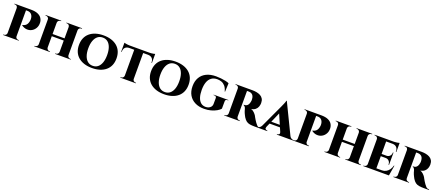

<svg xmlns="http://www.w3.org/2000/svg" viewBox="111 -2037 7956 3453"><g transform="rotate(20 4089.0 -310.0)"><path d="M252 -600H344Q427 -600 477.5 -577.5Q528 -555 551.5 -517.5Q575 -480 577 -436Q580 -376 554.5 -331Q529 -286 486 -262Q443 -238 391.5 -241.5Q340 -245 292 -280V-289Q292 -289 300 -290Q308 -291 320.5 -295.5Q333 -300 347.5 -310.5Q362 -321 374.5 -340Q387 -359 394 -390Q397 -403 398.5 -417.5Q400 -432 399 -442Q397 -495 369 -526.5Q341 -558 291 -558H261Q261 -558 258.5 -568.5Q256 -579 254 -589.5Q252 -600 252 -600ZM263 -600V0H92V-600ZM95 -62 96 0H28V-10Q30 -10 34 -10Q38 -10 40 -10Q62 -10 77 -25Q92 -40 92 -62ZM94 -538H92Q92 -561 76.5 -575.5Q61 -590 39 -590Q38 -590 33.5 -590Q29 -590 28 -590V-600H95ZM260 -62H262Q263 -40 277.5 -25Q292 -10 316 -10Q317 -10 321 -10Q325 -10 327 -10L326 0H259Z M1257 -600V0H1087V-600ZM858 -600V0H688V-600ZM1095 -321V-279H850V-321ZM691 -62V0H624V-10Q624 -10 629 -10Q634 -10 635 -10Q656 -10 672 -25Q688 -40 688 -62ZM856 -62H858Q859 -40 874.5 -25Q890 -10 912 -10Q912 -10 917.5 -10Q923 -10 923 -10V0H856ZM856 -538V-600H923V-590Q923 -590 917.5 -590Q912 -590 912 -590Q890 -590 874.5 -575.5Q859 -561 858 -538ZM691 -538H688Q688 -561 672 -575.5Q656 -590 635 -590Q634 -590 629 -590Q624 -590 624 -590V-600H691ZM1089 -62V0H1023V-10Q1023 -10 1028 -10Q1033 -10 1033 -10Q1056 -10 1071 -25Q1086 -40 1087 -62ZM1254 -62H1257Q1257 -40 1272 -25Q1287 -10 1310 -10Q1310 -10 1315.5 -10Q1321 -10 1321 -10V0H1254ZM1254 -538V-600H1322V-590Q1322 -590 1316.5 -590Q1311 -590 1311 -590Q1288 -590 1273 -575.5Q1258 -561 1257 -538ZM1089 -538H1087Q1086 -561 1071 -575.5Q1056 -590 1033 -590Q1033 -590 1028 -590Q1023 -590 1023 -590V-600H1089Z M1730 -612Q1812 -612 1878.5 -591Q1945 -570 1992.5 -529.5Q2040 -489 2064.5 -431Q2089 -373 2089 -299Q2089 -226 2064.5 -168.5Q2040 -111 1992.5 -70.5Q1945 -30 1878.5 -9Q1812 12 1730 12Q1648 12 1581.5 -9Q1515 -30 1467.5 -70.5Q1420 -111 1395.5 -168.5Q1371 -226 1371 -299Q1371 -373 1395.5 -431Q1420 -489 1467.5 -529.5Q1515 -570 1581.5 -591Q1648 -612 1730 -612ZM1730 -30Q1787 -30 1827 -62Q1867 -94 1888.5 -154.5Q1910 -215 1910 -299Q1910 -384 1888.5 -445Q1867 -506 1827 -538Q1787 -570 1730 -570Q1673 -570 1633 -538Q1593 -506 1571 -445Q1549 -384 1549 -299Q1549 -215 1571 -154.5Q1593 -94 1633 -62Q1673 -30 1730 -30Z M2506 -597V0H2335V-597ZM2715 -601V-557H2126V-601ZM2715 -561V-443H2705V-450Q2705 -500 2677.5 -528Q2650 -556 2600 -557V-561ZM2715 -616V-591L2612 -601Q2630 -601 2651.5 -603.5Q2673 -606 2691 -609.5Q2709 -613 2715 -616ZM2337 -62V0H2271V-10Q2271 -10 2276 -10Q2281 -10 2281 -10Q2304 -10 2319 -25Q2334 -40 2335 -62ZM2502 -62H2506Q2505 -40 2521 -25Q2537 -10 2559 -10Q2559 -10 2564 -10Q2569 -10 2569 -10V0H2502ZM2240 -561V-557Q2190 -556 2163 -528Q2136 -500 2136 -450V-443H2126V-561ZM2126 -616Q2134 -613 2151 -609.5Q2168 -606 2189 -603.5Q2210 -601 2229 -601L2126 -591Z M3110 -612Q3192 -612 3258.5 -591Q3325 -570 3372.5 -529.5Q3420 -489 3444.5 -431Q3469 -373 3469 -299Q3469 -226 3444.5 -168.5Q3420 -111 3372.5 -70.5Q3325 -30 3258.5 -9Q3192 12 3110 12Q3028 12 2961.5 -9Q2895 -30 2847.5 -70.5Q2800 -111 2775.5 -168.5Q2751 -226 2751 -299Q2751 -373 2775.5 -431Q2800 -489 2847.5 -529.5Q2895 -570 2961.5 -591Q3028 -612 3110 -612ZM3110 -30Q3167 -30 3207 -62Q3247 -94 3268.5 -154.5Q3290 -215 3290 -299Q3290 -384 3268.5 -445Q3247 -506 3207 -538Q3167 -570 3110 -570Q3053 -570 3013 -538Q2973 -506 2951 -445Q2929 -384 2929 -299Q2929 -215 2951 -154.5Q2973 -94 3013 -62Q3053 -30 3110 -30Z M3883 -612Q3929 -612 3977.5 -607Q4026 -602 4067.5 -593Q4109 -584 4135 -571L4128 -407H4121Q4103 -473 4072 -508Q4041 -543 4002.5 -556.5Q3964 -570 3923 -570Q3855 -570 3810.5 -537.5Q3766 -505 3744 -443.5Q3722 -382 3722 -294Q3722 -212 3741 -153Q3760 -94 3797.5 -62Q3835 -30 3892 -30Q3921 -30 3946.5 -40.5Q3972 -51 3989.5 -71.5Q4007 -92 4009 -123L4010 -239Q4011 -259 3999.5 -269Q3988 -279 3968 -279H3954V-287H4235V-279H4222Q4178 -279 4180 -239L4179 -101Q4159 -75 4114 -48.5Q4069 -22 4007.5 -5Q3946 12 3875 12Q3775 12 3700.5 -25.5Q3626 -63 3585 -133Q3544 -203 3544 -302Q3544 -399 3584.5 -468.5Q3625 -538 3701 -575Q3777 -612 3883 -612Z M4485 -600H4585Q4625 -600 4664.5 -592.5Q4704 -585 4736.5 -567.5Q4769 -550 4788.5 -518Q4808 -486 4808 -436Q4808 -403 4796 -368.5Q4784 -334 4754.5 -308.5Q4725 -283 4675 -275Q4709 -265 4736.5 -238Q4764 -211 4778 -188Q4783 -178 4792.5 -160.5Q4802 -143 4815.5 -121Q4829 -99 4845 -76Q4865 -48 4879.5 -33.5Q4894 -19 4908.5 -14.5Q4923 -10 4941 -10V0H4840Q4787 0 4748.5 -6.5Q4710 -13 4681.5 -34Q4653 -55 4626 -98Q4617 -115 4608 -132Q4599 -149 4591.5 -166.5Q4584 -184 4578.5 -201.5Q4573 -219 4569 -235Q4560 -268 4546 -280.5Q4532 -293 4523 -294V-302Q4524 -302 4528 -302Q4532 -302 4538 -302Q4557 -302 4575 -311Q4593 -320 4607.5 -342Q4622 -364 4628 -406Q4629 -411 4630 -420.5Q4631 -430 4630 -443Q4628 -483 4616 -505.5Q4604 -528 4587 -538.5Q4570 -549 4555 -552Q4540 -555 4533 -555Q4522 -556 4513 -555.5Q4504 -555 4493 -555Q4492 -556 4490.5 -567Q4489 -578 4487 -589Q4485 -600 4485 -600ZM4494 -600V0H4323V-600ZM4326 -62 4328 0H4260V-10Q4261 -10 4264.5 -10Q4268 -10 4271 -10Q4292 -10 4307.5 -25Q4323 -40 4323 -62ZM4326 -538H4323Q4323 -561 4308 -575.5Q4293 -590 4272 -590Q4269 -590 4265 -590Q4261 -590 4260 -590V-600H4328ZM4492 -62H4494Q4494 -37 4511.5 -23.5Q4529 -10 4548 -10Q4548 -10 4551.5 -10Q4555 -10 4558 -10V0H4490Z M5228 -632 5532 -5H5334L5156 -417ZM5042 -63Q5031 -37 5045 -23.5Q5059 -10 5076 -10H5083V0H4880V-10Q4880 -10 4884 -10Q4888 -10 4888 -10Q4908 -10 4930 -22Q4952 -34 4966 -63ZM5228 -632 5229 -495 5015 -3H4938L5171 -505Q5174 -513 5181.5 -529Q5189 -545 5197.5 -565Q5206 -585 5212.5 -603Q5219 -621 5220 -632ZM5306 -184V-142H5053V-184ZM5308 -63H5503Q5517 -34 5539 -22Q5561 -10 5581 -10Q5581 -10 5585 -10Q5589 -10 5589 -10V0H5266V-10H5274Q5291 -10 5305 -23.5Q5319 -37 5308 -63Z M5805 -600H5897Q5980 -600 6030.5 -577.5Q6081 -555 6104.5 -517.5Q6128 -480 6130 -436Q6133 -376 6107.5 -331Q6082 -286 6039 -262Q5996 -238 5944.5 -241.5Q5893 -245 5845 -280V-289Q5845 -289 5853 -290Q5861 -291 5873.5 -295.5Q5886 -300 5900.5 -310.5Q5915 -321 5927.5 -340Q5940 -359 5947 -390Q5950 -403 5951.5 -417.5Q5953 -432 5952 -442Q5950 -495 5922 -526.5Q5894 -558 5844 -558H5814Q5814 -558 5811.5 -568.5Q5809 -579 5807 -589.5Q5805 -600 5805 -600ZM5816 -600V0H5645V-600ZM5648 -62 5649 0H5581V-10Q5583 -10 5587 -10Q5591 -10 5593 -10Q5615 -10 5630 -25Q5645 -40 5645 -62ZM5647 -538H5645Q5645 -561 5629.5 -575.5Q5614 -590 5592 -590Q5591 -590 5586.5 -590Q5582 -590 5581 -590V-600H5648ZM5813 -62H5815Q5816 -40 5830.5 -25Q5845 -10 5869 -10Q5870 -10 5874 -10Q5878 -10 5880 -10L5879 0H5812Z M6810 -600V0H6640V-600ZM6411 -600V0H6241V-600ZM6648 -321V-279H6403V-321ZM6244 -62V0H6177V-10Q6177 -10 6182 -10Q6187 -10 6188 -10Q6209 -10 6225 -25Q6241 -40 6241 -62ZM6409 -62H6411Q6412 -40 6427.5 -25Q6443 -10 6465 -10Q6465 -10 6470.5 -10Q6476 -10 6476 -10V0H6409ZM6409 -538V-600H6476V-590Q6476 -590 6470.5 -590Q6465 -590 6465 -590Q6443 -590 6427.5 -575.5Q6412 -561 6411 -538ZM6244 -538H6241Q6241 -561 6225 -575.5Q6209 -590 6188 -590Q6187 -590 6182 -590Q6177 -590 6177 -590V-600H6244ZM6642 -62V0H6576V-10Q6576 -10 6581 -10Q6586 -10 6586 -10Q6609 -10 6624 -25Q6639 -40 6640 -62ZM6807 -62H6810Q6810 -40 6825 -25Q6840 -10 6863 -10Q6863 -10 6868.5 -10Q6874 -10 6874 -10V0H6807ZM6807 -538V-600H6875V-590Q6875 -590 6869.5 -590Q6864 -590 6864 -590Q6841 -590 6826 -575.5Q6811 -561 6810 -538ZM6642 -538H6640Q6639 -561 6624 -575.5Q6609 -590 6586 -590Q6586 -590 6581 -590Q6576 -590 6576 -590V-600H6642Z M7156 -600V0H6985V-600ZM7378 -43 7410 0H7154V-43ZM7349 -318V-275H7154V-318ZM7393 -600V-557H7154V-600ZM7445 -197 7412 0H7233L7263 -43Q7304 -43 7338.5 -61.5Q7373 -80 7398.5 -114.5Q7424 -149 7436 -197ZM7349 -277V-179H7338V-184Q7338 -223 7314 -248.5Q7290 -274 7251 -275V-277ZM7349 -413V-316H7251V-318Q7290 -319 7314 -345Q7338 -371 7338 -409V-413ZM7393 -559V-441H7383V-448Q7383 -499 7356 -527.5Q7329 -556 7279 -557V-559ZM7393 -615V-591L7291 -600Q7319 -600 7350.5 -605.5Q7382 -611 7393 -615ZM6988 -62 6990 0H6921V-10Q6921 -10 6926 -10Q6931 -10 6932 -10Q6954 -10 6969.5 -25Q6985 -40 6985 -62ZM6988 -537H6985Q6985 -560 6969.5 -575Q6954 -590 6932 -590Q6931 -590 6926 -590Q6921 -590 6921 -590V-600H6990Z M7722 -600H7822Q7862 -600 7901.5 -592.5Q7941 -585 7973.5 -567.5Q8006 -550 8025.5 -518Q8045 -486 8045 -436Q8045 -403 8033 -368.5Q8021 -334 7991.5 -308.5Q7962 -283 7912 -275Q7946 -265 7973.5 -238Q8001 -211 8015 -188Q8020 -178 8029.5 -160.5Q8039 -143 8052.5 -121Q8066 -99 8082 -76Q8102 -48 8116.5 -33.5Q8131 -19 8145.5 -14.5Q8160 -10 8178 -10V0H8077Q8024 0 7985.5 -6.5Q7947 -13 7918.5 -34Q7890 -55 7863 -98Q7854 -115 7845 -132Q7836 -149 7828.5 -166.5Q7821 -184 7815.5 -201.5Q7810 -219 7806 -235Q7797 -268 7783 -280.5Q7769 -293 7760 -294V-302Q7761 -302 7765 -302Q7769 -302 7775 -302Q7794 -302 7812 -311Q7830 -320 7844.5 -342Q7859 -364 7865 -406Q7866 -411 7867 -420.5Q7868 -430 7867 -443Q7865 -483 7853 -505.5Q7841 -528 7824 -538.5Q7807 -549 7792 -552Q7777 -555 7770 -555Q7759 -556 7750 -555.5Q7741 -555 7730 -555Q7729 -556 7727.5 -567Q7726 -578 7724 -589Q7722 -600 7722 -600ZM7731 -600V0H7560V-600ZM7563 -62 7565 0H7497V-10Q7498 -10 7501.5 -10Q7505 -10 7508 -10Q7529 -10 7544.5 -25Q7560 -40 7560 -62ZM7563 -538H7560Q7560 -561 7545 -575.5Q7530 -590 7509 -590Q7506 -590 7502 -590Q7498 -590 7497 -590V-600H7565ZM7729 -62H7731Q7731 -37 7748.5 -23.5Q7766 -10 7785 -10Q7785 -10 7788.5 -10Q7792 -10 7795 -10V0H7727Z"/></g></svg>

Font: Cinzel ExtraBold
Style: Regular
Weight: 800
Designer: Natanael Gama
Version: Version 2.000